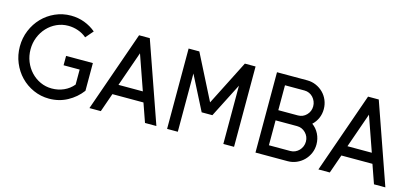

<svg xmlns="http://www.w3.org/2000/svg" viewBox="-56 -993 2962 1385"><g transform="rotate(15 1425.0 -300.0)"><path d="M580 -113Q538 -57 476 -23.5Q414 10 340 10Q278 10 223 -14.5Q168 -39 127.5 -81Q87 -123 63.5 -179.5Q40 -236 40 -300Q40 -364 63.5 -420.5Q87 -477 127.5 -519Q168 -561 223 -585.5Q278 -610 340 -610Q394 -610 441.5 -592Q489 -574 527 -542L478 -485Q450 -509 414 -521.5Q378 -534 340 -534Q294 -534 254 -515.5Q214 -497 184 -465Q154 -433 137 -390.5Q120 -348 120 -300Q120 -252 137 -209.5Q154 -167 184 -135Q214 -103 254 -84.5Q294 -66 340 -66Q388 -66 429.5 -84.5Q471 -103 500 -138V-250H380V-320H580Z M1140 0H1055L1006 -140H774L725 0H640L850 -600H930ZM981 -216 890 -476 799 -216Z M1720 0H1640V-435L1510 -180H1430L1300 -435V0H1220V-600H1300L1470 -265L1640 -600H1720Z M2290 -170Q2290 -135 2276.5 -104Q2263 -73 2240 -50Q2217 -27 2186 -13.5Q2155 0 2120 0H1880V-600H2106Q2141 -600 2172 -586.5Q2203 -573 2226 -550Q2249 -527 2262 -496Q2275 -465 2275 -430Q2275 -393 2261 -361.5Q2247 -330 2222 -307Q2254 -284 2272 -248Q2290 -212 2290 -170ZM2196 -430Q2196 -449 2189 -466Q2182 -483 2170 -496Q2158 -509 2141.5 -516.5Q2125 -524 2106 -524H1960V-338H2106Q2144 -338 2170 -365Q2196 -392 2196 -430ZM2211 -170Q2211 -208 2184.5 -235Q2158 -262 2120 -262H1960V-76H2120Q2139 -76 2155.5 -83.5Q2172 -91 2184.5 -104Q2197 -117 2204 -134Q2211 -151 2211 -170Z M2850 0H2765L2716 -140H2484L2435 0H2350L2560 -600H2640ZM2691 -216 2600 -476 2509 -216Z"/></g></svg>

Font: Gauge
Style: Regular
Weight: 400
Designer: Daniel Pimley
Foundry: Daniel Pimley
Version: Version 2.0